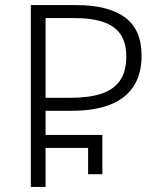

<svg xmlns="http://www.w3.org/2000/svg" viewBox="-20 -734 630 754"><path d="M101 0V-714H279Q405 -714 470.5 -666Q536 -618 536 -515Q536 -442 503.5 -393.5Q471 -345 410 -322Q349 -299 263 -299H159V-204H382V-50H326V-153H159V0ZM159 -350H257Q328 -350 376.5 -365.5Q425 -381 450.5 -416.5Q476 -452 476 -513Q476 -591 426.5 -627Q377 -663 273 -663H159Z"/></svg>

Font: Noto Sans Georgian Light
Style: Regular
Weight: 300
Version: Version 2.002